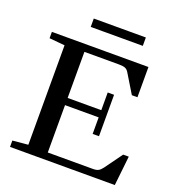

<svg xmlns="http://www.w3.org/2000/svg" viewBox="-144 -924 956 1040"><g transform="rotate(20 334.0 -404.5)"><path d="M218.8 -760.3V-808.6H519V-760.3ZM30.3 0V-36.6L119.6 -44.9V-618.2L30.3 -626.5V-663.1H586.9V-488.8H554.7L488.8 -597.2Q481 -610.8 469 -616.2Q457 -621.6 431.6 -621.6H232.9V-356H426.8V-458H463.4V-219.2H426.8V-314.5H232.9V-41.5H493.7Q513.2 -41.5 524.2 -47.4Q535.2 -53.2 546.9 -68.8L620.6 -170.4H652.8L634.3 0Z"/></g></svg>

Font: Elstob 8pt Medium
Style: Regular
Weight: 500
Designer: Peter S. Baker
Version: Version 1.015